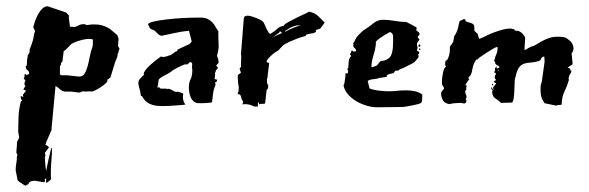

<svg xmlns="http://www.w3.org/2000/svg" viewBox="-20 -324 1878 612"><path d="M65 -115Q66 -117 66 -127Q66 -137 68 -140V-147L73 -155Q75 -158 74.5 -163Q74 -168 76 -170L79 -178Q80 -180 83 -189.5Q86 -199 86 -201L89 -217L92 -225L86 -237Q88 -246 92 -257.5Q96 -269 102 -279.5Q108 -290 115.5 -297Q123 -304 132 -304L191 -284L201 -273L199 -270L203 -239Q207 -239 210 -238.5Q213 -238 216 -238Q222 -238 229.5 -242.5Q237 -247 247 -247Q251 -247 252 -246L256 -244Q260 -244 264.5 -245Q269 -246 275 -246Q295 -247 310.5 -241.5Q326 -236 335 -228L354 -212L358 -200L356 -178L361 -168L358 -162V-156H356L354 -143L347 -126L332 -77L320 -68H323Q323 -64 316.5 -58Q310 -52 301 -46Q292 -40 283.5 -36Q275 -32 271 -32L267 -33L251 -32L247 -33Q242 -33 239 -31Q236 -29 231 -29L207 -32H190Q179 -32 170.5 -40Q162 -48 157 -50L144 89Q145 89 145 90Q145 91 144 91.5Q143 92 143 93L127 130Q127 132 126 134Q125 136 125 138Q128 138 132 141.5Q136 145 136 146L123 163Q123 165 124 167.5Q125 170 125 172Q123 174 123 180Q123 182 123.5 188Q124 194 124.5 201Q125 208 126 214Q127 220 127 221Q127 221 129.5 209Q132 197 135 183Q138 169 141 157.5Q144 146 146 146Q146 163 144 185.5Q142 208 142 228Q142 241 143 246Q143 248 136 253.5Q129 259 127 259V244Q122 247 123 251Q124 255 121 257L90 252Q79 253 75 256Q71 259 71 261Q72 262 72 262L61 268Q55 265 50 261Q45 258 41 255Q37 252 36 250L30 219V218Q30 206 32 196.5Q34 187 34 173L36 171L32 162L34 138V132Q34 127 37.5 122Q41 117 41 113L38 96Q38 78 39 50.5Q40 23 47 -2H52Q46 -6 46 -18L54 -15V-17Q53 -18 53 -22Q55 -24 57 -27Q59 -30 63 -35L54 -39Q56 -40 57.5 -44.5Q59 -49 62 -49Q60 -51 59 -52.5Q58 -54 58 -57Q58 -60 59 -63L61 -66Q60 -71 55 -73Q58 -75 58 -81.5Q58 -88 60 -88H61L66 -84Q68 -88 69.5 -87Q71 -86 73 -89Q73 -97 67.5 -100.5Q62 -104 62 -113ZM174 -84H195L230 -80H233Q244 -80 249.5 -89Q255 -98 259 -112Q263 -126 266 -143Q269 -160 275 -175Q276 -182 276 -183.5Q276 -185 276 -190V-198Q270 -200 267 -200H260Q260 -200 255 -199.5Q250 -199 242 -197Q234 -195 225 -192Q216 -189 208 -184Q206 -183 197.5 -173.5Q189 -164 183 -161L179 -128L174 -123L175 -120L171 -112V-88Z M546 -32Q564 -27 564 -25L563 -16Q563 -5 567 3Q569 7 571 8Q571 10 562.5 10.5Q554 11 542.5 12Q531 13 519.5 13.5Q508 14 501 14H494Q472 14 457 7Q442 0 433 -17L429 -19L427 -32Q425 -40 423 -47Q421 -54 421 -62Q422 -68 426 -72.5Q430 -77 433.5 -80.5Q437 -84 439 -86Q441 -88 438 -88Q438 -93 444 -101Q450 -109 459 -117Q468 -125 477.5 -132.5Q487 -140 493 -144L501 -142Q503 -142 511.5 -144.5Q520 -147 525 -149L539 -159Q546 -160 546 -166L585 -184Q586 -186 588.5 -188.5Q591 -191 591 -192L583 -224Q583 -226 580 -226Q579 -226 579 -225.5Q579 -225 578 -225H576Q571 -225 558.5 -223Q546 -221 533 -218Q520 -215 509.5 -213Q499 -211 499 -211Q498 -210 496 -210Q490 -210 483.5 -216Q477 -222 472 -227L462 -231L457 -235Q457 -237 456 -238.5Q455 -240 454 -242L452 -246Q452 -251 468.5 -255Q485 -259 510 -262Q535 -265 563.5 -266.5Q592 -268 616 -268H619Q633 -268 642 -263.5Q651 -259 657 -252.5Q663 -246 667 -238.5Q671 -231 676 -225V-208Q676 -197 676.5 -190.5Q677 -184 677 -178Q677 -172 676 -165.5Q675 -159 672 -148Q672 -143 674 -139.5Q676 -136 676 -132V-131L677 -124L669 -115L675 -108L668 -99Q668 -97 666.5 -94Q665 -91 665 -89L666 -88L664 -72L672 -70L671 -64L665 -61L667 -57L666 -50Q661 -41 659 -24Q657 -7 656 1Q655 3 648.5 3.5Q642 4 634.5 4.5Q627 5 620.5 5Q614 5 614 5Q605 5 598.5 0Q592 -5 588.5 -12.5Q585 -20 583.5 -28.5Q582 -37 582 -44Q582 -61 587.5 -71.5Q593 -82 593 -101Q591 -109 592.5 -117.5Q594 -126 585 -126Q583 -124 580.5 -121.5Q578 -119 576 -118Q575 -119 571 -119Q569 -119 562 -116Q555 -113 547 -109Q539 -105 532.5 -101Q526 -97 525 -95Q514 -88 503.5 -83Q493 -78 486 -71L484 -56Q484 -55 483 -51.5Q482 -48 482 -45L483 -44L487 -47L490 -42Q497 -41 504 -41.5Q511 -42 514 -40Q515 -40 515.5 -40.5Q516 -41 517 -41Q522 -41 529.5 -36Q537 -31 543 -31Q545 -31 546 -32Z M831 -73V-65Q831 -58 833 -54L835 -55Q835 -51 834.5 -45.5Q834 -40 830 -38L825 6Q821 7 816 7H811Q809 7 806 9L805 1Q802 3 802 7V13V17Q800 15 797 15Q795 15 795.5 15.5Q796 16 794 16Q791 16 782 12Q773 8 762 8Q756 8 753 9Q753 7 754 4Q755 1 755 -1Q750 -6 748.5 -15Q747 -24 739 -24H737Q740 -29 740.5 -35.5Q741 -42 741 -47Q741 -49 739 -59L738 -72V-80V-84Q739 -86 742.5 -88Q746 -90 748 -92Q748 -94 746 -98Q744 -102 744 -106L749 -112Q748 -112 748 -117Q748 -123 748.5 -131Q749 -139 749 -144Q749 -150 748 -150L757 -264Q758 -271 761.5 -272.5Q765 -274 770 -274Q775 -274 783 -271.5Q791 -269 798.5 -266Q806 -263 812 -259.5Q818 -256 820 -253Q821 -252 823.5 -246Q826 -240 829 -233.5Q832 -227 835.5 -221.5Q839 -216 842 -216L845 -218Q858 -226 864 -232.5Q870 -239 885 -242Q885 -246 898.5 -253.5Q912 -261 927.5 -268.5Q943 -276 955 -281.5Q967 -287 963 -287Q968 -287 978 -283Q988 -279 996 -271L1015 -252L1001 -233L986 -228L988 -224Q983 -218 971.5 -217Q960 -216 954 -212Q954 -211 955 -211L956 -210Q941 -206 927 -201Q915 -196 902 -190.5Q889 -185 881 -178L866 -162Q866 -163 860.5 -159.5Q855 -156 848.5 -150.5Q842 -145 836 -138.5Q830 -132 830 -127V-126L838 -123L832 -73ZM922 -242Q908 -238 898 -231L888 -225L889 -223Q902 -230 915.5 -235.5Q929 -241 939 -243Q935 -243 930 -243Q925 -243 922 -242ZM870 -220Q868 -218 861 -213.5Q854 -209 852 -207L846 -202H847Q849 -205 854 -207.5Q859 -210 864.5 -212.5Q870 -215 874 -216.5Q878 -218 878 -220Q878 -222 872 -224Q871 -224 871 -222.5Q871 -221 870 -220Z M1171 -112Q1177 -112 1180.5 -115Q1184 -118 1186 -121Q1188 -124 1190.5 -127Q1193 -130 1197 -130Q1210 -130 1221.5 -140.5Q1233 -151 1233 -190V-209Q1233 -214 1229 -218Q1225 -222 1223 -222Q1222 -221 1216 -218Q1210 -215 1203 -210.5Q1196 -206 1189 -201Q1182 -196 1178 -191V-181Q1176 -165 1170 -146Q1164 -127 1164 -110H1170ZM1314 -141 1301 -126 1295 -122Q1284 -117 1274 -111.5Q1264 -106 1254 -103L1250 -99H1245Q1239 -99 1237.5 -95Q1236 -91 1230 -90Q1219 -88 1216 -86Q1213 -84 1213 -83Q1214 -81 1214 -81Q1214 -80 1210.5 -79Q1207 -78 1203 -77.5Q1199 -77 1196 -76.5Q1193 -76 1194 -76H1189Q1186 -73 1173 -72Q1160 -71 1152 -66L1158 -42Q1163 -40 1171.5 -38Q1180 -36 1189 -35Q1198 -34 1206 -33.5Q1214 -33 1218 -33Q1232 -33 1245.5 -34.5Q1259 -36 1274 -36Q1288 -36 1301 -33.5Q1314 -31 1326 -23V-16Q1326 -11 1325.5 -4.5Q1325 2 1322 4L1318 6Q1317 7 1310 8.5Q1303 10 1294 12Q1285 14 1275.5 15.5Q1266 17 1261 17Q1241 17 1221.5 17.5Q1202 18 1182 18Q1167 18 1149.5 13Q1132 8 1116.5 -1Q1101 -10 1089.5 -23Q1078 -36 1075 -52L1078 -59Q1078 -61 1079 -67Q1080 -73 1081 -81V-90H1088L1089 -91Q1089 -97 1090 -98Q1090 -99 1088.5 -100.5Q1087 -102 1087 -104Q1087 -105 1090 -107L1091 -120Q1091 -124 1091.5 -129Q1092 -134 1096 -142L1099 -144Q1099 -148 1095 -152Q1098 -153 1099 -158Q1100 -163 1102 -163Q1103 -163 1103 -162.5Q1103 -162 1104 -162L1108 -159Q1109 -160 1109 -160H1112Q1115 -160 1115 -162Q1115 -167 1110.5 -170.5Q1106 -174 1106 -179Q1106 -181 1107 -182Q1107 -184 1106 -185Q1105 -186 1105 -187L1108 -188Q1114 -203 1121.5 -211Q1129 -219 1138 -227L1143 -230Q1157 -239 1170.5 -250Q1184 -261 1201 -261Q1218 -261 1237.5 -257.5Q1257 -254 1275 -254Q1299 -242 1302.5 -239.5Q1306 -237 1308 -237L1307 -227L1315 -221L1318 -215L1311 -206L1317 -198L1311 -189Q1309 -187 1309 -184Q1309 -181 1309 -179L1310 -178L1311 -173L1309 -162L1316 -159V-153L1312 -150L1314 -147ZM1316 -182H1318Q1320 -182 1320 -179Q1320 -175 1316 -175Q1314 -175 1314 -179Q1314 -182 1316 -182ZM1320 -168Q1320 -164 1318 -164Q1316 -164 1316 -168Q1316 -170 1317 -170Q1318 -170 1320 -168Z M1557 -135Q1557 -140 1561.5 -149.5Q1566 -159 1566 -172V-174H1563Q1561 -174 1551.5 -168.5Q1542 -163 1531 -156Q1520 -149 1511 -142.5Q1502 -136 1501 -133L1499 -135Q1497 -133 1492 -123.5Q1487 -114 1483 -91Q1479 -80 1473 -78L1475 -71L1463 -53L1468 -51Q1466 -47 1466 -42Q1466 -39 1467 -38L1464 -36Q1463 -34 1463 -31Q1463 -26 1465 -23Q1467 -20 1467 -15Q1467 -13 1466.5 -12.5Q1466 -12 1466 -10L1464 -9L1467 -3L1465 4Q1463 4 1462 5Q1461 6 1459 6Q1457 6 1454.5 5Q1452 4 1447 4Q1439 4 1428.5 5Q1418 6 1413 8Q1396 5 1391 -5.5Q1386 -16 1386 -24Q1386 -30 1387.5 -32Q1389 -34 1390.5 -35.5Q1392 -37 1393.5 -38.5Q1395 -40 1395 -44Q1395 -46 1394 -46L1389 -55V-67Q1389 -68 1389 -71.5Q1389 -75 1390 -80L1392 -92Q1393 -97 1394 -100Q1395 -103 1396 -105L1402 -113L1399 -116Q1399 -118 1399 -121.5Q1399 -125 1400 -128Q1401 -132 1402 -134Q1402 -134 1404 -130Q1414 -147 1414 -166V-175L1425 -191Q1425 -195 1426 -198L1428 -209Q1436 -220 1439.5 -233.5Q1443 -247 1445 -257L1452 -260Q1454 -260 1455 -261.5Q1456 -263 1459 -263Q1464 -263 1463.5 -260Q1463 -257 1467 -255Q1474 -253 1483 -250Q1492 -247 1492 -237V-229Q1492 -226 1493 -225L1497 -221Q1504 -216 1504 -211.5Q1504 -207 1508 -200Q1518 -204 1530 -210Q1542 -216 1555.5 -221Q1569 -226 1582 -229.5Q1595 -233 1607 -233Q1611 -233 1612.5 -232Q1614 -231 1619 -231L1621 -227Q1622 -226 1624 -226H1627Q1637 -226 1645.5 -216.5Q1654 -207 1654 -202Q1654 -196 1653 -187Q1652 -178 1652 -164L1660 -168Q1663 -171 1669 -173L1674 -176Q1680 -176 1687.5 -181Q1695 -186 1705 -191.5Q1715 -197 1728 -202Q1741 -207 1757 -207Q1765 -207 1774 -206Q1783 -205 1789 -200L1799 -192Q1803 -187 1805.5 -181.5Q1808 -176 1808 -170Q1808 -161 1802 -154L1804 -133Q1804 -131 1804.5 -129Q1805 -127 1805 -125Q1805 -117 1802 -116.5Q1799 -116 1797 -114L1789 -108L1796 -106L1799 -100L1796 -99H1802Q1800 -92 1798.5 -89.5Q1797 -87 1796 -85.5Q1795 -84 1794 -81.5Q1793 -79 1792 -72L1794 -70L1793 -68Q1788 -52 1784.5 -44Q1781 -36 1778 -29.5Q1775 -23 1773 -14.5Q1771 -6 1770 10L1756 11L1754 13L1716 5Q1714 3 1708.5 -7.5Q1703 -18 1703 -39Q1703 -52 1704 -54Q1705 -56 1707 -64L1716 -128L1715 -144Q1707 -143 1705 -137Q1703 -131 1696 -129Q1682 -125 1670 -124.5Q1658 -124 1649 -120.5Q1640 -117 1633.5 -107.5Q1627 -98 1623 -77Q1621 -76 1620.5 -63.5Q1620 -51 1619.5 -36Q1619 -21 1617 -9Q1615 3 1611 3L1577 4Q1569 -4 1559.5 -10Q1550 -16 1549 -28V-35H1552Q1545 -39 1545 -47L1553 -37V-39Q1552 -40 1552 -46Q1554 -48 1556 -51Q1558 -54 1562 -58L1553 -63Q1555 -64 1556.5 -66Q1558 -68 1561 -68Q1560 -72 1558.5 -73Q1557 -74 1557 -78Q1557 -81 1558 -84L1561 -87Q1560 -93 1554 -94Q1559 -97 1558 -103Q1557 -109 1561 -109L1565 -105Q1567 -108 1568.5 -107.5Q1570 -107 1572 -109Q1572 -113 1565 -116Q1558 -119 1558 -126Q1558 -127 1556.5 -128Q1555 -129 1555 -131ZM1551 -57Q1552 -57 1552 -54Q1552 -52 1550 -52Q1548 -52 1548 -53Q1548 -57 1551 -57ZM1563 -112Q1565 -110 1565 -109H1563Q1561 -109 1561 -110Q1561 -112 1563 -112ZM1567 -101Q1567 -99 1569 -99Q1570 -100 1570 -101L1569 -102Q1567 -102 1567 -101Z"/></svg>

Font: East Sea Dokdo Cyrillic
Style: Regular
Weight: 400
Version: Version 1.00 July 4, 2018, initial release